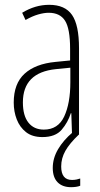

<svg xmlns="http://www.w3.org/2000/svg" viewBox="-20 -559 416 797"><path d="M184 -539Q250 -539 279 -497Q308 -455 308 -359V0H279L276 -89H274Q262 -51 236 -20.5Q210 10 156 10Q114 10 88 -10.5Q62 -31 49.5 -63.5Q37 -96 37 -133Q37 -212 82 -253Q127 -294 210 -302L271 -308V-356Q271 -440 250 -473Q229 -506 182 -506Q163 -506 138.5 -499Q114 -492 86 -476L72 -506Q126 -539 184 -539ZM212 -272Q75 -258 75 -134Q75 -79 98 -50Q121 -21 162 -21Q221 -21 246.5 -75.5Q272 -130 272 -218V-278ZM234 132Q234 188 279 188Q289 188 298.5 186Q308 184 313 182V212Q306 215 296 216.5Q286 218 275 218Q239 218 219 197.5Q199 177 199 138Q199 98 221 60.5Q243 23 282 -10L307 0Q269 36 251.5 67Q234 98 234 132Z"/></svg>

Font: Noto Sans Gujarati ExtraCondensed ExtraLight
Style: Regular
Weight: 200
Width: 2
Designer: Jelle Bosma - Monotype Design Team, Universal Thirst
Foundry: Monotype Imaging Inc.
Version: Version 2.106; ttfautohint (v1.8.4.7-5d5b)